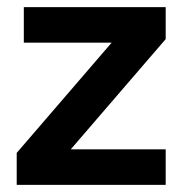

<svg xmlns="http://www.w3.org/2000/svg" viewBox="-20 -520 513 540"><path d="M27 -90 294 -400H47V-500H446V-410L179 -100H446V0H27Z"/></svg>

Font: Moderustic SemiBold
Style: Regular
Weight: 600
Designer: Tural Alisoy
Foundry: TAFT Foundry
Version: Version 2.120